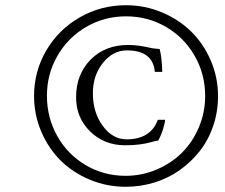

<svg xmlns="http://www.w3.org/2000/svg" viewBox="-20 -737 870 743"><path d="M466.8 -14.2Q393.6 -14.2 327.9 -41.5Q262.2 -68.8 214.8 -115.7Q167.5 -162.6 139.6 -227.8Q111.8 -293 111.8 -365.2Q111.8 -461.4 159.4 -542.2Q207 -623 288.8 -669.9Q370.6 -716.8 467.8 -716.8Q540.5 -716.8 606.4 -689.2Q672.4 -661.6 720 -614.7Q767.6 -567.9 795.7 -502.7Q823.7 -437.5 823.7 -365.2Q823.7 -304.2 804.9 -249.3Q786.1 -194.3 752.7 -151.9Q719.2 -109.4 674.8 -78.1Q630.4 -46.9 576.9 -30.5Q523.4 -14.2 466.8 -14.2ZM466.3 -56.6Q529.3 -56.6 586.4 -81.1Q643.6 -105.5 684.6 -146.5Q725.6 -187.5 749.8 -244.9Q773.9 -302.2 773.9 -365.2Q773.9 -450.7 732.9 -521.7Q691.9 -592.8 621.6 -633.3Q551.3 -673.8 467.8 -673.8Q383.8 -673.8 313.5 -632.8Q243.2 -591.8 202.4 -521.2Q161.6 -450.7 161.6 -366.7Q161.6 -281.7 201.7 -210.4Q241.7 -139.2 311.8 -97.9Q381.8 -56.6 466.3 -56.6ZM464.8 -174.8Q383.3 -174.8 328.9 -228.3Q274.4 -281.7 274.4 -360.4Q274.4 -449.2 330.6 -506.1Q386.7 -563 476.1 -563Q516.1 -563 566.9 -550.8Q572.8 -549.3 597.7 -547.4Q606.4 -516.1 607.9 -459H579.1Q571.8 -542 471.2 -542Q417 -542 378.2 -493.4Q339.4 -444.8 339.4 -376.5Q339.4 -301.8 377.7 -249.8Q416 -197.8 469.7 -197.8Q563 -197.8 590.8 -273.4H618.7Q618.7 -261.2 609.9 -234.1Q601.1 -207 591.8 -192.9Q577.1 -190.9 567.4 -187.5Q522.5 -174.8 464.8 -174.8Z"/></svg>

Font: Elstob Medium
Style: Italic
Weight: 500
Italic angle: -20°
Designer: Peter S. Baker
Version: Version 1.015